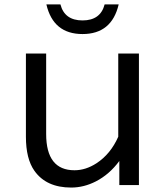

<svg xmlns="http://www.w3.org/2000/svg" viewBox="-20 -805 740 861"><path d="M512.2 -785.2Q481 -652.3 350.1 -652.3Q218.8 -652.3 188 -785.2H251Q269.5 -713.4 350.1 -713.4Q430.7 -713.4 449.2 -785.2ZM96.2 -564.9H187V-204.1Q187 -41.5 314 -41.5Q364.3 -41.5 412.6 -72.8Q476.1 -114.3 510.3 -191.9V-564.9H603V24.9H515.1V-83Q470.7 -22.9 410.2 8.3Q356 36.1 299.3 36.1Q187.5 36.1 134.3 -39.1Q96.2 -92.8 96.2 -191.9Z"/></svg>

Font: FORM UDPGothic
Style: Regular
Weight: 400
Foundry: Pronama LLC
Version: Version 1.05101